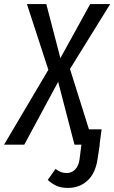

<svg xmlns="http://www.w3.org/2000/svg" viewBox="-55 -709 560 941"><path d="M443 -75 433 0H434L423 71Q413 140 374 176Q335 212 278 212Q244 212 221.5 201.5Q199 191 179 173L217 119Q233 130 244.5 134.5Q256 139 272 139Q297 139 314 121Q331 103 335 71L344 0H310L230 -308L64 0H-35L182 -367L77 -689H172L241 -424L387 -689H485L288 -371L381 -75Z"/></svg>

Font: Fira Sans Extra Condensed
Style: Italic
Weight: 400
Width: 3
Italic angle: -8°
Designer: Carrois Corporate & Edenspiekermann AG
Foundry: Carrois Corporate GbR & Edenspiekermann AG
Version: Version 4.203